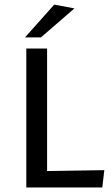

<svg xmlns="http://www.w3.org/2000/svg" viewBox="-20 -826 492 846"><path d="M95.9 0V-612H187.5V-72.3L439.6 -76.3L430.8 0ZM90 -661.1 219 -805.7 307.8 -789 160.2 -661.1Z"/></svg>

Font: Ancizar Sans Thin
Style: Regular
Weight: 100
Designer: Cesar Puertas, Viviana Monsalve, Julian Moncada, Julian Prieto, Jose Castro, Mariel Hernandez, Felipe Aragon, Sara Alarc
Version: Version 8.100